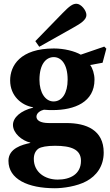

<svg xmlns="http://www.w3.org/2000/svg" viewBox="-20 -760 586 1022"><path d="M168 -541 189 -511 372 -614C408 -634 440 -654 440 -680C440 -705 411 -740 387 -740C367 -740 350 -728 313 -690ZM25 96C25 194 129 242 272 242C316 242 389 232 439 205C494 176 532 124 532 52C532 -68 439 -105 334 -105H241C192 -105 174 -121 174 -139C174 -161 200 -173 214 -176C233 -174 248 -174 260 -174C378 -174 483 -217 483 -336C483 -366 473 -397 460 -414L526 -426L546 -501L535 -512L410 -469C377 -488 321 -502 267 -502C87 -502 34 -410 34 -332C34 -249 95 -199 156 -189V-187C91 -171 49 -135 49 -95C49 -51 97 -11 141 -1V1C99 10 25 29 25 96ZM160 86C160 58 171 41 185 31C199 22 229 16 273 16C358 16 411 35 411 96C411 167 354 196 287 196C220 196 160 157 160 86ZM190 -335C190 -420 226 -456 266 -456C305 -456 340 -420 340 -336C340 -265 311 -220 265 -220C222 -220 190 -266 190 -335Z"/></svg>

Font: Heuristica
Style: Bold
Weight: 700
Version: Version 1.0.1